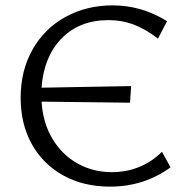

<svg xmlns="http://www.w3.org/2000/svg" viewBox="-20 -687 699 716"><path d="M57 -322Q57 -424 101.5 -502.5Q146 -581 224.5 -624Q303 -667 400 -667Q508 -667 603 -608L569 -543Q524 -578 479.5 -595Q435 -612 385 -612Q276 -612 209.5 -543.5Q143 -475 135 -360L469 -366L465 -304L135 -308Q140 -229 175.5 -169.5Q211 -110 269 -77.5Q327 -45 397 -45Q452 -45 499.5 -64.5Q547 -84 584 -121L616 -63Q517 9 390 9Q292 9 216.5 -32.5Q141 -74 99 -149Q57 -224 57 -322Z"/></svg>

Font: LXGW Bright TC
Style: Regular
Weight: 400
Designer: Christian Thalmann (Catharsis Fonts)
Foundry: LXGW / Christian Thalmann (Catharsis Fonts) / Fontworks Inc.
Version: Version 5.501